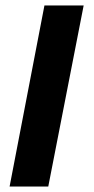

<svg xmlns="http://www.w3.org/2000/svg" viewBox="-20 -680 341 700"><path d="M142 -660H285L156 0H15Z"/></svg>

Font: Sansita Medium Italic
Style: Regular
Weight: 500
Italic angle: -11°
Designer: Pablo Cosgaya
Foundry: Omnibus-Type
Version: Version 1.006